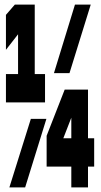

<svg xmlns="http://www.w3.org/2000/svg" viewBox="-20 -820 440 840"><path d="M292 -305V-215H257ZM115 -300 21 0H90L183 -300ZM263 -428 184 -226V-91H292V0H365V-91H392V-215H365V-428ZM177 -372V-496H132V-800H45L6 -755V-602L59 -670V-496H6V-372ZM308 -800 216 -500H284L377 -800Z"/></svg>

Font: Yard Headline
Style: Regular
Weight: 400
Monospace: yes
Designer: Roman Shamin
Foundry: Evil Martians
Version: Version 1.000